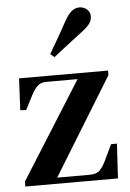

<svg xmlns="http://www.w3.org/2000/svg" viewBox="-54 -810 574 851"><g transform="rotate(-5 232.5 -385.0)"><path d="M24 0V-22L296 -454H157Q132 -454 117.5 -440Q103 -426 91 -403L57 -337L31 -339L38 -480H434V-460L168 -27H313Q343 -27 357.5 -41.5Q372 -56 384 -81L419 -154H445L436 0ZM185 -575Q201 -603 219.5 -634.5Q238 -666 263 -712Q280 -743 296 -756.5Q312 -770 332 -770Q350 -770 364.5 -758Q379 -746 379 -726Q379 -707 366 -691Q353 -675 324 -654Q284 -623 255 -601Q226 -579 203 -560Z"/></g></svg>

Font: DM Serif Text
Style: Regular
Weight: 400
Designer: Colophon Foundry, Frank Grießhammer
Foundry: Colophon Foundry
Version: Version 5.200; ttfautohint (v1.8.3)